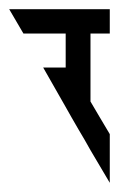

<svg xmlns="http://www.w3.org/2000/svg" viewBox="-20 -628 259 418"><path d="M0 -608 31 -555H92H123V-535V-481H74L123 -395L136 -372L151 -346L164 -324L177 -301L219 -230V-336L197 -373L177 -407V-555H219V-608H177H164H123H61Z"/></svg>

Font: ABC-Triangle-Monogram
Style: Regular
Weight: 400
Designer: Sadat Fauzi
Foundry: Intuisi Creative
Version: Version 001.000